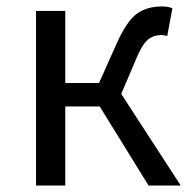

<svg xmlns="http://www.w3.org/2000/svg" viewBox="-20 -577 596 597"><path d="M92 0V-543H183V-319H288L342 -440Q373 -510 404.5 -533.5Q436 -557 484 -557Q504 -557 516 -551L500 -465Q491 -468 482 -468Q457 -468 439.5 -453.5Q422 -439 403 -393L357 -285L542 0H442L290 -246H183V0Z"/></svg>

Font: Noto Sans SC
Style: Regular
Weight: 400
Designer: Ryoko NISHIZUKA  (kana, bopomofo & ideographs); Paul D. Hunt (Latin, Greek & Cyrillic); Sandoll Communications , Soo-you
Foundry: Adobe
Version: Version 2.002;hotconv 1.0.116;makeotfexe 2.5.65601